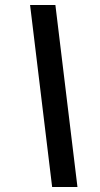

<svg xmlns="http://www.w3.org/2000/svg" viewBox="-20 -740 399 766"><path d="M289 6 201 -720H100L188 6Z"/></svg>

Font: Noto Sans Display Condensed
Style: Bold Italic
Weight: 700
Width: 3
Designer: Monotype Design team
Foundry: Monotype Imaging Inc.
Version: 1.000